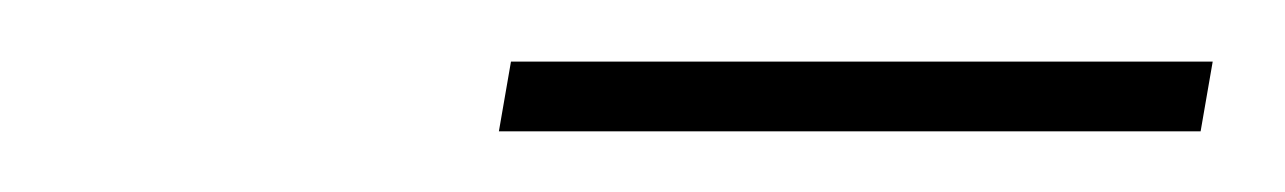

<svg xmlns="http://www.w3.org/2000/svg" viewBox="-20 -704 415 62"><path d="M371.6 -684.1 367.7 -661.6H141.1L145 -684.1Z"/></svg>

Font: Inter Display Thin
Style: Italic
Weight: 100
Italic angle: -9.39999°
Designer: Rasmus Andersson
Foundry: rsms
Version: Version 4.000;git-a52131595